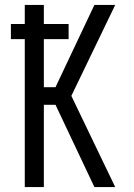

<svg xmlns="http://www.w3.org/2000/svg" viewBox="-20 -755 540 775"><path d="M445 0H361L204 -332H157V0H80V-597H24V-658H80V-735H157V-658H257V-597H157V-403H204L361 -735H445L268 -368Z"/></svg>

Font: Huly
Style: Regular
Weight: 400
Designer: Belleve Invis
Foundry: Belleve Invis
Version: Version 33.2.5; ttfautohint (v1.8.4)